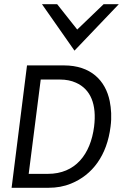

<svg xmlns="http://www.w3.org/2000/svg" viewBox="-20 -890 583 910"><path d="M179 -870 333 -650 543 -870H471L346 -750L251 -870ZM210 0C248 0 283 -6 317 -20C418 -61 487 -153 504 -290C510 -335 507 -375 500 -411C480 -508 411 -580 283 -580H108L35 0ZM207 -66H116L173 -513H264C293 -513 318 -508 340 -498C410 -467 439 -395 426 -290C409 -158 337 -66 207 -66Z"/></svg>

Font: Charger
Style: It
Weight: 400
Designer: Jasper
Foundry: Cannot Into Space Fonts
Version: Version 0.98